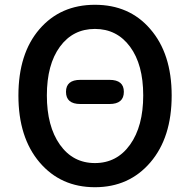

<svg xmlns="http://www.w3.org/2000/svg" viewBox="-20 -770 794 803"><path d="M608 -649Q698 -546 698 -370.5Q698 -195 609 -91Q520 13 377 13Q234 13 145.5 -91Q57 -195 57 -370.5Q57 -546 145 -648Q233 -750 377 -750Q521 -750 608 -649ZM230.5 -165Q285 -88 377 -88Q469 -88 524 -165Q579 -242 579 -371Q579 -500 524 -574.5Q469 -649 377 -649Q285 -649 230.5 -574.5Q176 -500 176 -371Q176 -242 230.5 -165ZM316 -335Q256 -335 256 -386Q256 -436 316 -436H438Q498 -436 498 -386Q498 -335 438 -335Z"/></svg>

Font: Resource Han Rounded TW Medium
Style: Regular
Weight: 500
Designer: Cyano Hao (round all glyphs); Ryoko NISHIZUKA 西塚涼子 (kana, bopomofo & ideographs); Paul D. Hunt (Latin, Greek & Cyrillic)
Foundry: Cyano Hao
Version: 0.990